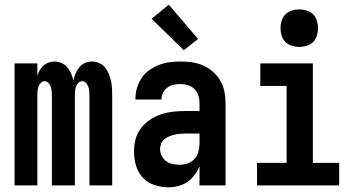

<svg xmlns="http://www.w3.org/2000/svg" viewBox="-20 -790 1540 818"><path d="M42 0V-520H139V-468Q143 -480 149.5 -491Q156 -502 165.5 -510.5Q175 -519 187 -523.5Q199 -528 212 -528Q227 -528 242 -521.5Q257 -515 267 -503Q277 -491 283 -476.5Q289 -462 293 -447Q296 -462 302 -476.5Q308 -491 317.5 -503Q327 -515 341.5 -521.5Q356 -528 372 -528Q387 -528 402 -521.5Q417 -515 427 -503Q437 -491 443 -476.5Q449 -462 452.5 -446.5Q456 -431 457 -415.5Q458 -400 458 -384V0H361V-384Q361 -393 360 -402.5Q359 -412 356 -421Q353 -430 346 -437Q339 -444 330 -444Q321 -444 314 -437Q307 -430 304 -421Q301 -412 300 -402.5Q299 -393 299 -384V0H201V-384Q201 -393 200 -402.5Q199 -412 196 -421Q193 -430 186 -437Q179 -444 170 -444Q161 -444 154 -437Q147 -430 144 -421Q141 -412 140 -402.5Q139 -393 139 -384V0Z M698 8Q668 8 638.5 -1.5Q609 -11 588.5 -33Q568 -55 559.5 -84.5Q551 -114 551 -144Q551 -171 557.5 -196.5Q564 -222 580 -243Q596 -264 618 -279Q640 -294 665 -302.5Q690 -311 716.5 -314Q743 -317 769 -317H830V-351Q830 -368 825 -383.5Q820 -399 808.5 -410.5Q797 -422 781 -427Q765 -432 749 -432Q734 -432 720 -429Q706 -426 694 -417.5Q682 -409 675 -395.5Q668 -382 668 -368V-366H557V-371Q557 -394 564 -416.5Q571 -439 584 -458.5Q597 -478 616.5 -491.5Q636 -505 657.5 -513.5Q679 -522 702.5 -525Q726 -528 749 -528Q774 -528 798.5 -524.5Q823 -521 845.5 -511Q868 -501 887 -484.5Q906 -468 918.5 -446.5Q931 -425 936 -400.5Q941 -376 941 -351V0H830V-82Q822 -62 809 -44.5Q796 -27 778.5 -15Q761 -3 740 2.5Q719 8 698 8ZM746 -88Q763 -88 780 -94Q797 -100 809 -113.5Q821 -127 825.5 -144.5Q830 -162 830 -180V-221H769Q757 -221 745.5 -220Q734 -219 722.5 -216Q711 -213 700 -208.5Q689 -204 680 -196.5Q671 -189 666.5 -178Q662 -167 662 -155Q662 -140 669 -126Q676 -112 688.5 -103Q701 -94 716 -91Q731 -88 746 -88ZM763 -576 626 -710 699 -770 824 -624Z M1075 0V-96H1201V-424H1089V-520H1313V-96H1425V0ZM1255 -590Q1239 -590 1223 -595Q1207 -600 1196 -611Q1185 -622 1180 -638Q1175 -654 1175 -670Q1175 -686 1180 -702Q1185 -718 1196 -729Q1207 -740 1223 -745Q1239 -750 1255 -750Q1271 -750 1287 -745Q1303 -740 1314 -729Q1325 -718 1330 -702Q1335 -686 1335 -670Q1335 -654 1330 -638Q1325 -622 1314 -611Q1303 -600 1287 -595Q1271 -590 1255 -590Z"/></svg>

Font: Iosevka Term Curly
Style: Bold
Weight: 700
Designer: Belleve Invis
Foundry: Belleve Invis
Version: Version 32.3.0